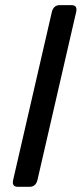

<svg xmlns="http://www.w3.org/2000/svg" viewBox="-20 -720 315 740"><path d="M48.8 0Q24.4 0 30.8 -26.9L179.7 -673.3Q186 -700.2 210.4 -700.2H255.4Q279.8 -700.2 273.4 -673.3L124.5 -26.9Q118.2 0 93.8 0Z"/></svg>

Font: Istok Web
Style: BoldItalic
Weight: 700
Italic angle: -13°
Designer: Andrey V. Panov
Foundry: Andrey V. Panov
Version: Version 1.0.2g